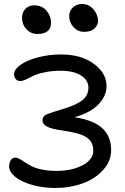

<svg xmlns="http://www.w3.org/2000/svg" viewBox="-20 -981 629 966"><path d="M402.8 -820.8Q372.1 -820.8 350.1 -844.5Q328.1 -868.2 328.1 -899.9Q328.1 -925.8 346.7 -943.4Q365.2 -960.9 392.1 -960.9Q427.2 -960.9 450.2 -934.1Q473.1 -907.2 473.1 -876Q473.1 -854.5 455.3 -837.6Q437.5 -820.8 402.8 -820.8ZM168 -810.1Q135.3 -810.1 113 -834Q90.8 -857.9 90.8 -891.1Q90.8 -918.5 107.7 -936.3Q124.5 -954.1 151.9 -954.1Q191.4 -954.1 214.1 -927.2Q236.8 -900.4 236.8 -867.2Q236.8 -810.1 168 -810.1ZM259.8 -35.2Q197.3 -35.2 143.1 -50.3Q88.9 -65.4 57.4 -90.6Q25.9 -115.7 25.9 -144Q25.9 -162.1 34.2 -175Q42.5 -188 58.1 -188Q67.4 -188 79.1 -181.2Q90.8 -174.3 105.2 -164.6Q119.6 -154.8 139.2 -144.8Q158.7 -134.8 191.4 -127.9Q224.1 -121.1 264.2 -121.1Q341.3 -121.1 395.3 -149.4Q449.2 -177.7 449.2 -223.1Q449.2 -268.6 414.8 -290.5Q380.4 -312.5 295.9 -324.2Q241.2 -331.5 217.5 -343.5Q193.8 -355.5 193.8 -376Q193.8 -395.5 212.9 -404.8Q228 -411.6 304.2 -435.1Q365.2 -453.6 395 -477.3Q424.8 -501 424.8 -540Q424.8 -578.1 387.2 -601.6Q349.6 -625 286.1 -625Q240.2 -625 202.9 -616.9Q165.5 -608.9 147 -599.1Q128.4 -589.4 110.8 -581.3Q93.3 -573.2 82 -573.2Q67.4 -573.2 59.1 -583.3Q50.8 -593.3 50.8 -607.9Q50.8 -630.9 82 -653.8Q113.3 -676.8 168.7 -691.9Q224.1 -707 287.1 -707Q388.2 -707 452.1 -660.2Q516.1 -613.3 516.1 -546.9Q516.1 -498.5 475.8 -456.3Q435.5 -414.1 355 -391.1Q452.1 -376.5 495.6 -335.2Q539.1 -293.9 539.1 -226.1Q539.1 -169.4 498 -124.8Q457 -80.1 394 -57.6Q331.1 -35.2 259.8 -35.2Z"/></svg>

Font: Shantell Sans Irregular Bouncy
Style: Regular
Weight: 400
Designer: Stephen Nixon, Anya Danilova, Shantell Martin
Foundry: Arrow Type
Version: Version 1.006;[9816181b4]